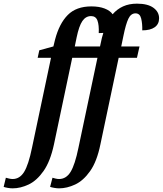

<svg xmlns="http://www.w3.org/2000/svg" viewBox="-142 -790 890 1050"><path d="M-73 240Q-85 240 -99.5 237.5Q-114 235 -122 232L-110 182Q-103 184 -92.5 186.5Q-82 189 -73 189Q-34 189 -10 150Q14 111 33 18L137 -474H64L73 -515L150 -536L159 -573Q182 -661 228.5 -708Q275 -755 358 -755Q400 -755 430 -743.5Q460 -732 474 -712Q498 -740 531 -755Q564 -770 607 -770Q666 -770 697 -747.5Q728 -725 728 -690Q728 -658 704 -641Q680 -624 636 -624Q637 -661 630 -689Q623 -717 599 -717Q574 -717 560 -687.5Q546 -658 533 -594L521 -536H621L607 -474H507L407 0Q388 93 351 145.5Q314 198 269 219Q224 240 181 240Q169 240 155 237.5Q141 235 132 232L145 182Q151 184 161.5 186.5Q172 189 181 189Q220 189 244 150Q268 111 287 18L391 -474H253L153 0Q133 93 96 145.5Q59 198 14.5 219Q-30 240 -73 240ZM267 -536H405L415 -582Q419 -597 423 -610Q412 -609 398 -609Q400 -653 391 -677.5Q382 -702 356 -702Q327 -702 308.5 -675Q290 -648 277 -585Z"/></svg>

Font: Noto Serif ExtraCondensed SemiBold
Style: Italic
Weight: 600
Width: 2
Italic angle: -12°
Designer: Monotype Design Team
Foundry: Monotype Imaging Inc.
Version: Version 2.013